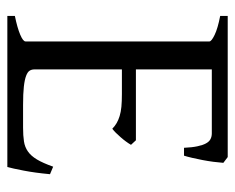

<svg xmlns="http://www.w3.org/2000/svg" viewBox="-80 -576 655 536"><g transform="rotate(90 248.0 -307.5)"><path d="M465.8 -119.1Q461.9 -77.1 455.8 -45.7Q449.7 -14.2 445.8 0H23.9V-21Q57.1 -27.8 76.2 -35.9Q95.2 -43.9 95.2 -50.8V-564Q95.2 -569.8 77.1 -578.6Q59.1 -587.4 23.9 -594.2V-615.2H418L434.1 -603Q433.1 -590.3 431.2 -575.2Q429.2 -560.1 426.3 -544.9Q423.3 -529.8 420.2 -516.1Q417 -502.4 414.1 -493.2H392.1Q391.1 -515.6 387.9 -530.5Q384.8 -545.4 379.9 -554.4Q375 -563.5 367.9 -567.1Q360.8 -570.8 352.1 -570.8H173.3V-358.9H371.1L383.8 -345.2Q379.9 -338.4 374.3 -330.8Q368.7 -323.2 362.5 -316.2Q356.4 -309.1 350.3 -303Q344.2 -296.9 338.9 -293Q331.5 -300.3 323 -305.2Q314.5 -310.1 303.5 -313.5Q292.5 -316.9 277.6 -318.4Q262.7 -319.8 242.2 -319.8H173.3V-75.2Q173.3 -67.9 176.8 -62.3Q180.2 -56.6 190.9 -52.5Q201.7 -48.3 221.2 -46.1Q240.7 -43.9 272.9 -43.9H335.9Q358.4 -43.9 374.3 -46.4Q390.1 -48.8 402.3 -57.4Q414.6 -65.9 424.6 -82.5Q434.6 -99.1 444.8 -127.9Z"/></g></svg>

Font: Akkhara
Style: Regular
Weight: 400
Designer: J. Victor Gaultney
Version: Version 1.00 June 13, 2006, initial release